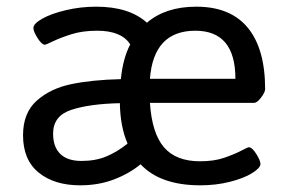

<svg xmlns="http://www.w3.org/2000/svg" viewBox="-20 -549 859 575"><path d="M49 -144Q49 -211 90 -247.5Q131 -284 193.5 -297Q256 -310 342 -312Q348 -374 370 -416Q344 -457 271 -457Q227 -457 194 -446.5Q161 -436 139 -425.5Q117 -415 115 -415Q105 -415 92.5 -435Q80 -455 80 -465Q80 -478 106.5 -493Q133 -508 177 -518.5Q221 -529 268 -529Q367 -529 420 -481Q476 -529 568 -529Q670 -529 722 -466Q774 -403 774 -282Q774 -273 762 -257Q750 -241 741 -241H429Q435 -150 471 -108Q507 -66 579 -66Q621 -66 651.5 -76.5Q682 -87 702 -97.5Q722 -108 725 -108Q735 -108 747.5 -88Q760 -68 760 -58Q760 -46 735 -30.5Q710 -15 668.5 -4.5Q627 6 580 6Q460 6 401 -57Q367 -29 321 -11.5Q275 6 220 6Q143 6 96 -32Q49 -70 49 -144ZM685 -313Q685 -457 565 -457Q440 -457 429 -313ZM362 -119Q340 -170 339 -240Q248 -238 193.5 -220Q139 -202 139 -149Q139 -109 160.5 -88Q182 -67 224 -67Q266 -67 298.5 -80.5Q331 -94 362 -119Z"/></svg>

Font: Asap-Regular
Style: Regular
Weight: 400
Designer: Pablo Cosgaya
Foundry: Omnibus-Type
Version: Version 2.000; ttfautohint (v1.8)